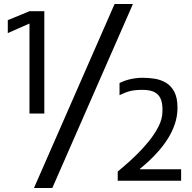

<svg xmlns="http://www.w3.org/2000/svg" viewBox="-20 -897 951 953"><path d="M148.7 36 548.7 -877H639.7L239.7 36ZM126.3 -841.3H200V-333.3H126.3V-780.3L18.7 -732.7V-797ZM564.3 -45.3Q573 -53 598 -74.2Q623 -95.3 655 -126.2Q687 -157 716.8 -193.5Q746.7 -230 766.5 -268.5Q786.3 -307 786.3 -343.7Q787.7 -376.7 779.7 -400.8Q771.7 -425 749.8 -438Q728 -451 686.3 -451Q650 -451 626.2 -445Q602.3 -439 573.3 -424.7V-485Q603 -499.7 635.3 -505.8Q667.7 -512 694.7 -510.7Q720.3 -510.7 749.2 -506Q778 -501.3 803.5 -486.5Q829 -471.7 845 -441.8Q861 -412 861 -362Q861 -321 848.3 -283Q835.7 -245 814.7 -211.3Q793.7 -177.7 768.8 -149.2Q744 -120.7 719.3 -98Q694.7 -75.3 674.3 -59V-56.7H879V0H564.3Z"/></svg>

Font: Matangi Light
Style: Regular
Weight: 300
Designer: Prashant Pant
Foundry: The Graphic Ant
Version: Version 3.002